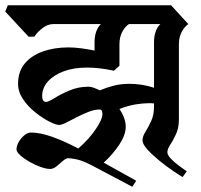

<svg xmlns="http://www.w3.org/2000/svg" viewBox="-38 -659 767 733"><path d="M645 -203Q645 -171 634 -147Q623 -123 612 -106.5Q601 -90 601 -78Q601 -67 614.5 -53Q628 -39 645.5 -26Q663 -13 675 -5L659 17Q647 10 622 -7Q597 -24 570.5 -45.5Q544 -67 525 -88Q506 -109 506 -123Q506 -138 517 -155.5Q528 -173 539 -196.5Q550 -220 550 -252V-264Q545 -265 540 -265Q535 -265 530 -265Q508 -265 480 -260.5Q452 -256 418 -243Q429 -227 435.5 -209.5Q442 -192 442 -175Q442 -144 417.5 -107Q393 -70 358 -38L482 31L467 54L310 -29Q277 -46 255 -50.5Q233 -55 222 -55Q214 -55 202.5 -45Q191 -35 178.5 -24.5Q166 -14 153 -14Q139 -14 117.5 -21.5Q96 -29 75 -41Q54 -53 39.5 -66Q25 -79 25 -89Q25 -102 33.5 -117Q42 -132 55 -142.5Q68 -153 80 -153Q115 -153 160.5 -137Q206 -121 261 -92Q301 -127 327 -165Q353 -203 353 -224Q353 -241 342 -241Q323 -241 300 -232Q277 -223 255 -211.5Q233 -200 215 -191Q197 -182 188 -182Q176 -182 151 -194.5Q126 -207 98 -229Q70 -251 50.5 -279.5Q31 -308 31 -339Q31 -386 56.5 -416.5Q82 -447 125.5 -462.5Q169 -478 223 -478Q247 -478 272.5 -474.5Q298 -471 323 -466V-497Q323 -543 347 -567H165Q144 -567 124 -551.5Q104 -536 93 -519H71L-18 -615L-8 -639H615L681 -567Q666 -557 655.5 -537Q645 -517 645 -490ZM397 -389Q342 -401 294 -401Q243 -401 204.5 -386.5Q166 -372 144.5 -347.5Q123 -323 123 -293Q123 -270 138 -270Q147 -270 170 -284.5Q193 -299 227 -313.5Q261 -328 300 -328Q309 -328 320 -324Q331 -320 343 -314Q369 -325 396.5 -332Q424 -339 455 -339Q505 -339 550 -324V-497Q550 -543 574 -567H454Q439 -557 428.5 -537Q418 -517 418 -490V-408Z"/></svg>

Font: Jaini
Style: Regular
Weight: 400
Designer: Maithili Shingre, Girish Dalvi (Devanagari), Taresh Vohra (Latin)
Foundry: Ek Type
Version: Version 2.000; ttfautohint (v1.8.4.7-5d5b)